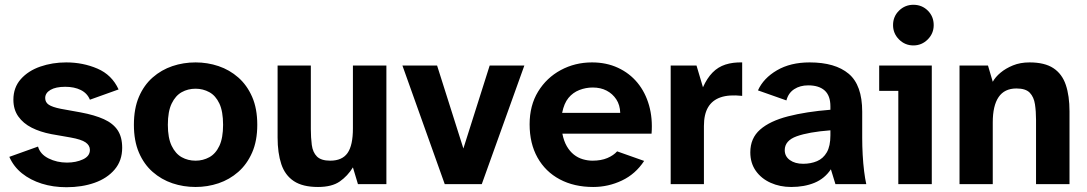

<svg xmlns="http://www.w3.org/2000/svg" viewBox="-20 -770 4547 803"><path d="M258 13Q202 13 154.5 -2Q107 -17 72 -45Q37 -73 19 -114L139 -157Q148 -125 183 -107.5Q218 -90 260 -90Q298 -90 327 -103.5Q356 -117 356 -143Q356 -162 338 -174.5Q320 -187 275 -195L195 -209Q148 -218 112.5 -236Q77 -254 56.5 -283Q36 -312 36 -353Q36 -404 67 -439Q98 -474 148.5 -491.5Q199 -509 257 -509Q327 -509 387.5 -483Q448 -457 476 -396L356 -353Q345 -380 318 -393.5Q291 -407 253 -407Q213 -407 191 -394Q169 -381 169 -360Q169 -342 184 -332Q199 -322 234 -315L317 -300Q376 -289 414.5 -271.5Q453 -254 472 -225.5Q491 -197 491 -152Q491 -98 459.5 -61Q428 -24 375.5 -5.5Q323 13 258 13Z M798 12Q747 12 701 -3.5Q655 -19 618.5 -51Q582 -83 561 -132Q540 -181 540 -248Q540 -316 561 -365Q582 -414 618.5 -446Q655 -478 701 -493.5Q747 -509 798 -509Q848 -509 894 -493.5Q940 -478 976.5 -446Q1013 -414 1034.5 -365Q1056 -316 1056 -248Q1056 -181 1034.5 -132Q1013 -83 976.5 -51Q940 -19 894 -3.5Q848 12 798 12ZM798 -98Q829 -98 855.5 -112.5Q882 -127 897.5 -160Q913 -193 913 -248Q913 -304 897.5 -337Q882 -370 855.5 -384.5Q829 -399 798 -399Q766 -399 740 -384.5Q714 -370 698 -337Q682 -304 682 -248Q682 -193 698 -160Q714 -127 740 -112.5Q766 -98 798 -98Z M1310 12Q1246 12 1209 -12.5Q1172 -37 1156.5 -83.5Q1141 -130 1141 -195V-496H1280V-230Q1280 -195 1284 -164Q1288 -133 1305.5 -115.5Q1323 -98 1361 -98Q1411 -98 1433.5 -130Q1456 -162 1456 -233V-496H1596V0H1477L1456 -70Q1434 -34 1401 -11Q1368 12 1310 12Z M1840 0 1663 -496H1808L1918 -149L2028 -496H2173L1995 0Z M2461 12Q2381 12 2321 -20Q2261 -52 2228 -111Q2195 -170 2195 -250Q2195 -329 2230.5 -387Q2266 -445 2325.5 -477Q2385 -509 2456 -509Q2516 -509 2564.5 -486.5Q2613 -464 2646 -424Q2679 -384 2694.5 -329.5Q2710 -275 2705 -211H2332Q2338 -180 2350.5 -158.5Q2363 -137 2380 -123.5Q2397 -110 2417.5 -104Q2438 -98 2458 -98Q2494 -98 2520 -109Q2546 -120 2561 -137L2674 -97Q2638 -42 2581 -15Q2524 12 2461 12ZM2331 -298H2574Q2573 -331 2557.5 -354.5Q2542 -378 2517 -391Q2492 -404 2459 -404Q2430 -404 2403 -393.5Q2376 -383 2357.5 -360.5Q2339 -338 2331 -298Z M2785 0V-496H2893L2920 -405Q2937 -443 2960 -466.5Q2983 -490 3014 -500Q3045 -510 3084 -509V-369Q3029 -375 2994 -363Q2959 -351 2941.5 -321.5Q2924 -292 2924 -243V0Z M3289 12Q3242 12 3203 -5.5Q3164 -23 3141 -55.5Q3118 -88 3118 -133Q3118 -192 3159 -228Q3200 -264 3276 -283.5Q3352 -303 3453 -311V-325Q3453 -370 3429 -391.5Q3405 -413 3360 -413Q3326 -413 3301.5 -397Q3277 -381 3269 -350L3150 -392Q3173 -443 3229.5 -476Q3286 -509 3366 -509Q3473 -509 3529.5 -461.5Q3586 -414 3586 -303V-193Q3586 -159 3588 -122.5Q3590 -86 3594 -54Q3598 -22 3603 0H3474L3455 -62Q3429 -23 3386.5 -5.5Q3344 12 3289 12ZM3339 -85Q3371 -85 3397 -96Q3423 -107 3438 -133Q3453 -159 3453 -204V-225Q3362 -218 3312 -200Q3262 -182 3262 -142Q3262 -116 3283.5 -100.5Q3305 -85 3339 -85Z M3737 0V-390H3657V-496H3877V0ZM3800 -580Q3765 -580 3740 -605Q3715 -630 3715 -665Q3715 -701 3740 -725.5Q3765 -750 3800 -750Q3836 -750 3860.5 -725.5Q3885 -701 3885 -665Q3885 -630 3860 -605Q3835 -580 3800 -580Z M3993 0V-496H4112L4132 -428Q4143 -448 4164.5 -466Q4186 -484 4216.5 -496.5Q4247 -509 4286 -509Q4349 -509 4385.5 -485Q4422 -461 4437.5 -415Q4453 -369 4453 -304V0H4313V-269Q4313 -304 4308.5 -334Q4304 -364 4287 -382Q4270 -400 4231 -400Q4181 -400 4156.5 -364Q4132 -328 4132 -258V0Z"/></svg>

Font: Atkinson Hyperlegible Next
Style: Bold
Weight: 700
Designer: Elliott Scott, Megan Eiswerth, Linus Boman, Theodore Petrosky, Letters from Sweden
Foundry: Applied Design Works, Letters from Sweden
Version: Version 2.001